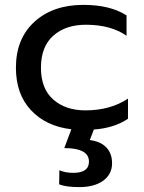

<svg xmlns="http://www.w3.org/2000/svg" viewBox="-20 -515 587 783"><path d="M502 -30.8Q445.8 7.3 362.8 13.2L346.2 56.2Q391.1 62 414.1 86.7Q437 111.3 437 150.9Q437 195.3 401.1 221.7Q365.2 248 303.2 248Q249 248 221.2 236.8L222.2 179.2Q246.1 189.9 278.8 189.9Q342.8 189.9 342.8 144Q342.8 88.9 242.2 88.9L271 12.2Q167.5 0 106.2 -65.7Q44.9 -131.3 44.9 -238.8Q44.9 -357.4 120.6 -426.3Q196.3 -495.1 319.8 -495.1Q429.7 -495.1 496.1 -452.1V-369.1Q432.1 -414.1 330.1 -414.1Q247.6 -414.1 197.3 -369.4Q147 -324.7 147 -238.8Q147 -153.3 197.3 -109.1Q247.6 -64.9 328.1 -64.9Q429.7 -64.9 502 -112.8Z"/></svg>

Font: Prompt
Style: Regular
Weight: 400
Designer: Katatrad Team
Foundry: CadsonDemak
Version: Version 1.000;PS 001.000;hotconv 1.0.88;makeotf.lib2.5.64775